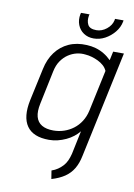

<svg xmlns="http://www.w3.org/2000/svg" viewBox="-96 -730 698 1001"><g transform="rotate(10 253.5 -229.0)"><path d="M475 -669H430L429 -662Q423 -634 398 -614Q373 -594 344 -594Q309 -594 298.5 -614Q288 -634 293 -662L295 -669H250L248 -662Q242 -631 252 -605Q262 -579 284.5 -564Q307 -549 337 -549Q369 -549 397.5 -564.5Q426 -580 447 -605.5Q468 -631 474 -662ZM387 64 507 -499H450L440 -452Q422 -470 401 -482.5Q380 -495 357 -501.5Q334 -508 310 -509Q256 -512 214 -493Q172 -474 144 -436.5Q116 -399 105 -346L68 -175Q49 -84 82.5 -36Q116 12 200 12Q223 12 245.5 6.5Q268 1 289.5 -9Q311 -19 328 -32.5Q345 -46 357 -61L331 63Q326 83 318.5 99.5Q311 116 299.5 128.5Q288 141 273.5 151Q259 161 241 167L248 211Q289 199 317 180Q345 161 362 132.5Q379 104 387 64ZM428 -393 381 -173Q374 -142 358 -117Q342 -92 319.5 -75Q297 -58 270 -49Q243 -40 214 -40Q176 -40 152.5 -54Q129 -68 121.5 -96Q114 -124 123 -166L160 -343Q167 -377 183 -400Q199 -423 220 -437Q241 -451 264.5 -456.5Q288 -462 311 -459Q327 -458 344.5 -453Q362 -448 378.5 -440Q395 -432 408 -420.5Q421 -409 428 -393Z"/></g></svg>

Font: Advent Pro
Style: Italic
Weight: 400
Italic angle: -12°
Designer: VivaRado, Andreas Kalpakidis
Foundry: VivaRado, Andreas Kalpakidis
Version: Version 3.000